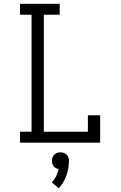

<svg xmlns="http://www.w3.org/2000/svg" viewBox="-20 -755 640 1016"><path d="M86 0V-58H147V-677H86V-735H296V-677H212V-58H445V-145H510V0ZM291 241 255 211Q268 196 277 177.5Q286 159 290 140Q290 140 290 140Q290 140 290 140Q283 138 276 134.5Q269 131 264 125Q259 119 257 111Q255 103 255 96Q255 87 258 78Q261 69 267.5 63Q274 57 282.5 54Q291 51 300 51Q309 51 317.5 54Q326 57 332.5 63Q339 69 342 78Q345 87 345 96Q345 135 331.5 173.5Q318 212 291 241Z"/></svg>

Font: Iosevka Slab Light Extended
Style: Regular
Weight: 300
Width: 7
Monospace: yes
Designer: Belleve Invis
Foundry: Belleve Invis
Version: Version 11.1.0; ttfautohint (v1.8.3)